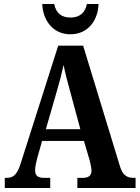

<svg xmlns="http://www.w3.org/2000/svg" viewBox="-20 -943 700 963"><path d="M333 -771C426 -771 473 -848 474 -923H416C406 -875 376 -855 333 -855C291 -855 261 -875 252 -923H192C194 -848 241 -771 333 -771ZM4 0H232V-51H198C167 -51 156 -65 156 -90C156 -108 163 -135 167 -151L191 -236H401L430 -138C433 -124 439 -102 439 -87C439 -61 422 -51 397 -51H368V0H660V-51H650C616 -51 595 -65 582 -108L397 -714H272L84 -124C65 -64 45 -51 14 -51H4ZM210 -295 266 -489C279 -533 290 -576 299 -617C307 -575 319 -532 332 -484L383 -295Z"/></svg>

Font: Noto Serif Myanmar Condensed
Style: Bold
Weight: 700
Width: 3
Designer: Ben Mitchell and the Monotype Design Team
Foundry: Monotype Imaging Inc.
Version: Version 2.106